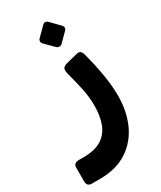

<svg xmlns="http://www.w3.org/2000/svg" viewBox="-254 -643 812 967"><g transform="rotate(-30 152.0 -160.0)"><path d="M-20 251Q-35 251 -41.5 243Q-48 235 -48 221V142Q-48 128 -39.5 121.5Q-31 115 -16 115H12Q77 115 115.5 90.5Q154 66 171 21.5Q188 -23 188 -84Q188 -133 177 -184.5Q166 -236 151 -291Q146 -312 151 -321.5Q156 -331 173 -336L240 -353Q254 -357 262.5 -351Q271 -345 276 -324Q292 -264 304 -196Q316 -128 316 -68Q316 23 283.5 95Q251 167 186.5 209Q122 251 27 251ZM199 -434Q193 -428 183.5 -428.5Q174 -429 168 -435L119 -484Q112 -491 112 -500Q112 -509 119 -515L168 -564Q174 -571 183 -571Q192 -571 198 -564L246 -515Q263 -498 248 -483Z"/></g></svg>

Font: Rubik Light SemiBold
Style: Regular
Weight: 600
Version: Version 2.300;gftools[0.9.30]